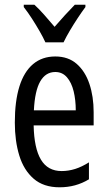

<svg xmlns="http://www.w3.org/2000/svg" viewBox="-20 -786 458 816"><path d="M215 -546Q270 -546 306 -514.5Q342 -483 360 -429.5Q378 -376 378 -309V-253H123Q125 -156 154 -107.5Q183 -59 242 -59Q271 -59 299.5 -68Q328 -77 358 -96V-24Q330 -7 299 1.5Q268 10 233 10Q165 10 123 -26.5Q81 -63 62 -125Q43 -187 43 -265Q43 -356 62.5 -418.5Q82 -481 120.5 -513.5Q159 -546 215 -546ZM215 -480Q174 -480 151 -440Q128 -400 124 -317H302Q302 -361 293 -398Q284 -435 264.5 -457.5Q245 -480 215 -480ZM173 -606Q163 -628 148 -654Q133 -680 116 -706.5Q99 -733 81 -756V-766H126Q145 -749 167.5 -723.5Q190 -698 212 -672Q238 -702 255.5 -721Q273 -740 298 -766H343V-756Q328 -736 310.5 -709.5Q293 -683 277 -656Q261 -629 250 -606Z"/></svg>

Font: Noto Sans Khmer ExtraCondensed
Style: Regular
Weight: 400
Width: 2
Designer: Danh Hong and the Monotype Design Team
Foundry: Monotype Imaging Inc.
Version: Version 2.004